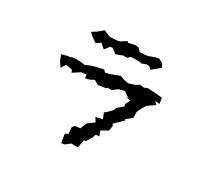

<svg xmlns="http://www.w3.org/2000/svg" viewBox="-157 -961 1314 1235"><g transform="rotate(30 500.0 -343.0)"><path d="M262 -684 231 -665 260 -639 294 -617 325 -638 359 -608 386 -643 403 -646 439 -619 474 -631 482 -636 517 -637 533 -654 591 -655 616 -651 645 -663 670 -660 683 -644 742 -693 728 -720 695 -736 672 -730 627 -714 601 -710 568 -709 546 -731 520 -734 474 -723 464 -731 424 -705 399 -700 355 -698H350L303 -718ZM136 -444 154 -401 177 -367 200 -402 248 -392 254 -374 308 -409 343 -413 348 -387 381 -396 407 -410 442 -391 496 -399 504 -407H534L567 -433L610 -445L647 -420L643 -415L671 -409L653 -371L659 -359L616 -321L612 -305L576 -268L562 -258L579 -217L530 -205L548 -175L514 -150L500 -140L483 -94L445 -89L430 -71L435 -26L413 -13L423 50L445 48L482 20L530 21L540 -37L555 -41L579 -80L589 -108L614 -109L601 -146L649 -173L655 -209L648 -224L708 -282L701 -287L744 -323L743 -368H744L762 -404L776 -429L831 -468L811 -486L845 -484L838 -526L792 -530L751 -533L730 -534L704 -524L676 -529L648 -512L604 -498L571 -504L541 -515L534 -514L468 -489L440 -483L426 -498L374 -486L341 -477L301 -460L278 -464L239 -466L209 -463L191 -455L187 -458Z"/></g></svg>

Font: チョークS
Style: Regular
Weight: 400
Designer: [Stick] Fontworks Inc.
Foundry: [Stick] Fontworks Inc.
Version: Version 1.200;FEAKit 1.0